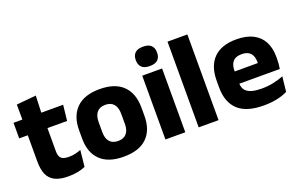

<svg xmlns="http://www.w3.org/2000/svg" viewBox="-86 -1031 2159 1390"><g transform="rotate(-20 994.0 -336.5)"><path d="M247.5 11Q182 11 143.2 -8.8Q104.4 -28.6 87.5 -68Q70.7 -107.4 70.7 -165.5V-440.1H222.3V-189.9Q222.3 -153.9 238.7 -137.3Q255 -120.6 299.3 -120.6Q324.1 -120.6 348 -126.1Q371.9 -131.6 391.6 -139.8L378.6 -13.6Q353.2 -2.3 319.9 4.4Q286.7 11 247.5 11ZM4.6 -369.5V-489.6H386.8L373.7 -369.5ZM72.7 -478.7 72.2 -605.5 223.5 -619.8 218.1 -478.7Z M672.4 14.2Q553.7 14.2 492.9 -45.2Q432.2 -104.6 432.2 -211.9V-276.5Q432.2 -385.4 493.1 -445.6Q554 -505.8 672.4 -505.8Q791.2 -505.8 851.9 -445.6Q912.5 -385.4 912.5 -276.5V-211.9Q912.5 -104.6 852 -45.2Q791.6 14.2 672.4 14.2ZM672.4 -106.7Q715.2 -106.7 737.3 -132.3Q759.5 -157.9 759.5 -205.5V-283.2Q759.5 -332.8 737.3 -358.9Q715.2 -384.9 672.4 -384.9Q630 -384.9 607.7 -358.9Q585.4 -332.8 585.4 -283.2V-205.5Q585.4 -157.9 607.7 -132.3Q630 -106.7 672.4 -106.7Z M996.8 0V-491.4H1149.8V0ZM1073.3 -538Q1030.7 -538 1011.1 -557.6Q991.4 -577.3 991.4 -610.9V-614.3Q991.4 -648 1011.1 -667.6Q1030.7 -687.2 1073.3 -687.2Q1115.6 -687.2 1135.4 -667.6Q1155.2 -648 1155.2 -614.3V-610.9Q1155.2 -576.8 1135.4 -557.4Q1115.6 -538 1073.3 -538Z M1253 0V-660.3H1406V0Z M1752.5 12.5Q1618.4 12.5 1554.6 -47.2Q1490.7 -107 1490.7 -221.4V-272.5Q1490.7 -385.7 1550.6 -445.8Q1610.4 -505.8 1725.2 -505.8Q1802 -505.8 1853.1 -479.7Q1904.3 -453.6 1930.1 -405.1Q1955.8 -356.5 1955.8 -288.5V-272.1Q1955.8 -253 1954.2 -233.3Q1952.5 -213.5 1949.3 -196.4H1811.6Q1813.3 -225.6 1813.9 -251.4Q1814.5 -277.2 1814.5 -297.9Q1814.5 -328.3 1805 -349.2Q1795.4 -370 1775.7 -380.9Q1756 -391.8 1725.2 -391.8Q1679.2 -391.8 1657.9 -367.1Q1636.5 -342.4 1636.5 -296.9V-252L1637.4 -235.3V-200.5Q1637.4 -181.3 1643.7 -164.4Q1650 -147.5 1665.8 -134.7Q1681.7 -121.9 1709.4 -114.8Q1737.2 -107.6 1780.1 -107.6Q1825.4 -107.6 1867.5 -116.3Q1909.6 -125 1948.2 -140.1L1935.7 -25.2Q1901.7 -7.5 1855.1 2.5Q1808.6 12.5 1752.5 12.5ZM1571.7 -196.4V-291.2H1918.5V-196.4Z"/></g></svg>

Font: Anek Gurmukhi Medium
Style: Regular
Weight: 500
Designer: Sarang Kulkarni (Gurmukhi), Yesha Goshar (Latin)
Foundry: Ek Type
Version: Version 1.003